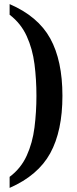

<svg xmlns="http://www.w3.org/2000/svg" viewBox="-20 -785 374 938"><path d="M27 79Q82 38 110.5 -24.5Q139 -87 148.5 -162.5Q158 -238 158 -317Q158 -397 148.5 -471.5Q139 -546 110.5 -608.5Q82 -671 27 -713V-765Q166 -705 225.5 -597Q285 -489 285 -317Q285 -145 225.5 -36.5Q166 72 27 133Z"/></svg>

Font: Noto Serif Hebrew Condensed SemiBold
Style: Regular
Weight: 600
Width: 3
Designer: Monotype Design Team
Foundry: Monotype Imaging Inc.
Version: Version 2.004; ttfautohint (v1.8.4.7-5d5b)